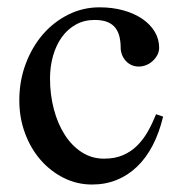

<svg xmlns="http://www.w3.org/2000/svg" viewBox="-20 -489 490 519"><path d="M229 9.8Q188 9.8 152.3 -8.1Q116.7 -25.9 89.8 -56.6Q63 -87.4 47.6 -128.9Q32.2 -170.4 32.2 -217.8Q32.2 -270 49.3 -315.9Q66.4 -361.8 95.7 -395.8Q125 -429.7 164.6 -449.5Q204.1 -469.2 249 -469.2Q284.2 -469.2 313.7 -460.9Q343.3 -452.6 364.7 -438Q386.2 -423.3 398.2 -403.3Q410.2 -383.3 410.2 -359.9Q410.2 -349.6 405.3 -340.3Q400.4 -331.1 392.6 -324Q384.8 -316.9 375 -313Q365.2 -309.1 355 -309.1Q343.8 -309.1 334.7 -313.5Q325.7 -317.9 319.3 -325.2Q313 -332.5 309.6 -341.6Q306.2 -350.6 306.2 -359.9Q306.2 -376 303 -389.6Q299.8 -403.3 292 -413.6Q284.2 -423.8 270.5 -429.4Q256.8 -435.1 235.8 -435.1Q207.5 -435.1 185.1 -422.6Q162.6 -410.2 147.2 -388.7Q131.8 -367.2 123.5 -338.4Q115.2 -309.6 115.2 -276.9Q115.2 -232.9 125.7 -193.4Q136.2 -153.8 155.3 -124.3Q174.3 -94.7 201.2 -77.4Q228 -60.1 261.2 -60.1Q290.5 -60.1 312.5 -69.6Q334.5 -79.1 351.1 -95.7Q367.7 -112.3 379.9 -134Q392.1 -155.8 401.9 -180.2L420.9 -173.8Q410.6 -130.4 392.8 -96.2Q375 -62 350.6 -38.6Q326.2 -15.1 295.7 -2.7Q265.1 9.8 229 9.8Z"/></svg>

Font: Tuladha Jejeg
Style: Regular
Weight: 400
Designer: R.S. Wihananto
Foundry: R.S. Wihananto
Version: Version 1.92